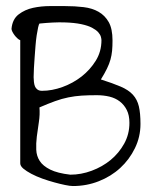

<svg xmlns="http://www.w3.org/2000/svg" viewBox="-20 -622 519 644"><path d="M47.9 -487.3Q43.9 -488.3 38.6 -493.2Q33.2 -498 28.8 -503.9Q24.4 -509.8 21.5 -515.6Q18.6 -521.5 18.6 -525.4Q21.5 -557.6 42.5 -573.7Q63.5 -589.8 90.8 -595.7Q118.2 -601.6 147.5 -601.6Q176.8 -601.6 197.3 -601.6Q231.4 -601.6 260.3 -598.1Q289.1 -594.7 310.5 -582.5Q332 -570.3 344.7 -547.9Q357.4 -525.4 357.4 -486.3Q357.4 -466.8 356 -451.7Q354.5 -436.5 350.6 -422.4Q346.7 -408.2 338.9 -392.1Q331.1 -376 318.4 -355.5Q358.4 -342.8 384.8 -331.5Q411.1 -320.3 425.8 -304.2Q440.4 -288.1 445.8 -265.1Q451.2 -242.2 451.2 -206.1Q451.2 -163.1 432.6 -125Q414.1 -86.9 383.3 -58.6Q352.5 -30.3 311.5 -14.2Q270.5 2 224.6 2Q214.8 2 198.2 -1.5Q181.6 -4.9 162.1 -10.3Q142.6 -15.6 122.1 -22.9Q101.6 -30.3 85 -39.1Q68.4 -47.9 58.1 -56.6Q47.9 -65.4 47.9 -74.2ZM112.3 -261.7Q114.3 -238.3 110.4 -212.9Q106.4 -187.5 103.5 -164.1Q100.6 -140.6 101.6 -119.6Q102.5 -98.6 113.3 -82Q124 -65.4 148.4 -53.2Q172.9 -41 215.8 -36.1Q252 -36.1 287.6 -49.3Q323.2 -62.5 351.1 -85.4Q378.9 -108.4 396.5 -140.1Q414.1 -171.9 414.1 -210Q414.1 -235.4 405.3 -252.9Q396.5 -270.5 381.8 -281.7Q367.2 -293 347.2 -297.9Q327.1 -302.7 304.7 -302.7Q276.4 -302.7 253.9 -301.3Q231.4 -299.8 209.5 -295.4Q187.5 -291 164.6 -282.7Q141.6 -274.4 112.3 -261.7ZM92.8 -363.3Q92.8 -355.5 93.8 -347.2Q94.7 -338.9 97.2 -332.5Q99.6 -326.2 105.5 -321.8Q111.3 -317.4 121.1 -317.4Q154.3 -317.4 189.5 -330.1Q224.6 -342.8 253.4 -365.2Q282.2 -387.7 301.3 -418.5Q320.3 -449.2 320.3 -487.3Q320.3 -491.2 318.4 -498.5Q316.4 -505.9 309.6 -513.7Q302.7 -521.5 289.1 -528.8Q275.4 -536.1 252.4 -541Q229.5 -545.9 195.3 -546.9Q161.1 -547.9 112.3 -543Q110.4 -541 107.9 -530.3Q105.5 -519.5 103 -503.4Q100.6 -487.3 99.1 -468.3Q97.7 -449.2 96.2 -430.2Q94.7 -411.1 93.8 -393.6Q92.8 -376 92.8 -363.3Z"/></svg>

Font: Annie Use Your Telescope
Style: Regular
Weight: 400
Designer: Kimberly Geswein
Foundry: Kimberly Geswein
Version: Version 1.002 2001